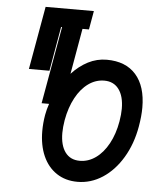

<svg xmlns="http://www.w3.org/2000/svg" viewBox="-54 -816 709 872"><g transform="rotate(5 300.0 -380.5)"><path d="M152.5 -208Q152.5 -244 159 -281.5Q163.5 -306.5 172.5 -333H138.5L201 -685.5H196.5L161 -483H67.5L118.5 -770.5H338.5L323.5 -685.5H294L257.5 -477.5Q291 -514 331.2 -534.8Q371.5 -555.5 416.5 -555.5Q503 -555.5 549.5 -502.8Q596 -450 596 -353Q596 -314 587.5 -265.5Q573.5 -185.5 536.2 -123.2Q499 -61 445.8 -26.2Q392.5 8.5 331.5 8.5Q276.5 8.5 236 -18.5Q195.5 -45.5 174 -94.2Q152.5 -143 152.5 -208ZM498 -281.5Q503.5 -314.5 503.5 -339.5Q503.5 -396.5 480 -428.2Q456.5 -460 413.5 -460Q374.5 -460 341 -436Q307.5 -412 283.8 -368Q260 -324 249.5 -265.5Q244 -232.5 244 -207Q244 -150.5 267.2 -119Q290.5 -87.5 333.5 -87.5Q372.5 -87.5 406.2 -111.5Q440 -135.5 464 -179.5Q488 -223.5 498 -281.5Z"/></g></svg>

Font: JuliaMono SemiBoldItalic
Style: Regular
Weight: 600
Italic angle: -9°
Monospace: yes
Designer: cormullion
Foundry: corm
Version: Version 0.049; ttfautohint (v1.8.4)